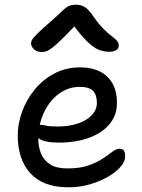

<svg xmlns="http://www.w3.org/2000/svg" viewBox="-20 -788 606 818"><path d="M271.6 10Q215.4 10 174.6 -6Q133.8 -22 107.4 -52Q81 -82 68.3 -122Q55.6 -162 55.6 -210Q55.6 -261 74.2 -312.5Q92.8 -364 127.8 -406.5Q162.8 -449 211.8 -475Q260.8 -501 321.6 -501Q368.8 -501 403.9 -484.2Q439 -467.4 458.6 -433.6Q478.2 -399.8 478.2 -349Q478.2 -308.4 459.3 -277Q440.4 -245.6 406.8 -224.1Q373.2 -202.6 328.3 -191.5Q283.4 -180.4 231.2 -180.4Q171.2 -180.4 147.1 -196.6Q123 -212.8 123 -232.8Q123 -244.6 128.8 -250.5Q134.6 -256.4 149 -256.4Q160 -256.4 176.5 -252.7Q193 -249 224.2 -249Q273.8 -249 311.6 -261.7Q349.4 -274.4 371.1 -297.4Q392.8 -320.4 392.8 -350Q392.8 -384 376.1 -401Q359.4 -418 319.8 -418Q281.2 -418 248.8 -400Q216.4 -382 192.8 -351.1Q169.2 -320.2 156.1 -280.7Q143 -241.2 143 -198.2Q143 -162.4 154.9 -133.5Q166.8 -104.6 194 -87.5Q221.2 -70.4 266.6 -70.4Q320.8 -70.4 357.2 -83.2Q393.6 -96 417.8 -112.3Q442 -128.6 458.5 -141.4Q475 -154.2 489.4 -154.2Q502.6 -154.2 507.9 -145.9Q513.2 -137.6 513.2 -120.2Q513.2 -100.2 493.6 -77.4Q474 -54.6 440.2 -35Q406.4 -15.4 363.1 -2.7Q319.8 10 271.6 10ZM157.6 -566.4Q144.6 -566.4 134.2 -571.9Q123.8 -577.4 118 -586Q112.2 -594.6 112.2 -603.6Q112.2 -611.4 117.2 -619.6Q122.2 -627.8 139.2 -644.8Q156.2 -661.8 193.4 -694Q224 -720.4 240.3 -736.8Q256.6 -753.2 269.6 -760.6Q282.6 -768 302.8 -768Q325.6 -768 342.1 -757.5Q358.6 -747 378.2 -717.6Q401 -684.8 420.6 -665.3Q440.2 -645.8 454.9 -634.8Q469.6 -623.8 477.8 -615Q486 -606.2 486 -593.2Q486 -581.8 475.2 -574.6Q464.4 -567.4 445.8 -567.4Q421.8 -567.4 399.6 -576.5Q377.4 -585.6 350.2 -612.4Q323 -639.2 284.6 -691.8L312.8 -692.2Q270.4 -647.4 244.1 -621.6Q217.8 -595.8 202 -584Q186.2 -572.2 176.2 -569.3Q166.2 -566.4 157.6 -566.4Z"/></svg>

Font: Shantell Sans Light
Style: Regular
Weight: 300
Designer: Stephen Nixon, Anya Danilova, Shantell Martin
Foundry: Arrow Type
Version: Version 1.011;[c5ecc13dd]